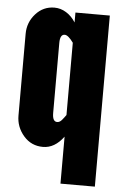

<svg xmlns="http://www.w3.org/2000/svg" viewBox="-57 -693 592 915"><g transform="rotate(5 239.0 -235.5)"><path d="M203.6 -486.3V-150.9Q203.6 -109.9 226.1 -109.9Q238.3 -109.9 248.5 -122.1Q258.8 -134.3 267.6 -147V-492.7Q242.7 -527.3 226.1 -527.3Q203.6 -527.3 203.6 -486.3ZM40 -124.5V-515.6Q40 -570.3 76.4 -611.1Q112.8 -651.9 166.5 -651.9Q196.3 -651.9 222.9 -635.3Q249.5 -618.7 267.6 -589.8V-637.2H432.1V181.2H267.6V-43.5Q225.1 14.2 168.9 14.2Q112.8 14.2 76.4 -27.8Q40 -69.8 40 -124.5Z"/></g></svg>

Font: Oswald-Bold
Style: Bold
Weight: 700
Designer: vernon adams
Foundry: vernon adams
Version: Version 2.002; ttfautohint (v0.92.18-e454-dirty) -l 8 -r 50 